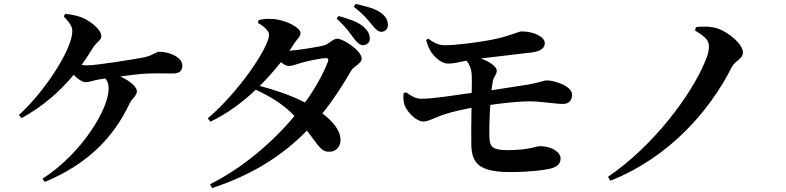

<svg xmlns="http://www.w3.org/2000/svg" viewBox="-20 -871 3980 972"><path d="M207 50C414 -36 552 -167 637 -349C648 -372 673 -386 673 -409C673 -431 638 -462 589 -484C635 -490 682 -496 713 -498C762 -501 819 -499 857 -499C894 -499 903 -518 903 -539C903 -583 834 -609 788 -609C768 -609 753 -589 706 -580C653 -570 468 -540 421 -540C412 -540 403 -541 393 -543C414 -571 433 -601 452 -631C470 -659 493 -667 493 -689C493 -718 447 -756 411 -775C383 -789 350 -797 310 -801L303 -788C334 -754 346 -737 346 -713C346 -622 207 -408 76 -289L89 -273C197 -332 282 -407 353 -492C372 -473 395 -455 413 -455C431 -455 451 -463 477 -468L513 -474C525 -461 530 -444 530 -421C530 -322 398 -97 195 34Z M1771 -677C1788 -655 1803 -642 1818 -642C1840 -644 1854 -658 1852 -677C1851 -699 1843 -715 1821 -735C1791 -761 1745 -776 1694 -790L1684 -777C1731 -735 1751 -704 1771 -677ZM1860 -749C1879 -726 1892 -710 1911 -710C1931 -711 1945 -725 1944 -747C1943 -771 1931 -790 1906 -808C1876 -828 1839 -838 1781 -851L1771 -837C1824 -795 1841 -772 1860 -749ZM1043 62 1054 81C1258 14 1411 -84 1534 -210C1592 -135 1605 -101 1648 -103C1681 -103 1705 -128 1704 -165C1702 -214 1663 -258 1612 -297C1665 -362 1712 -434 1757 -512C1770 -536 1811 -549 1811 -574C1811 -615 1717 -675 1688 -675C1665 -675 1648 -650 1623 -642C1598 -634 1489 -617 1445 -614L1471 -653C1488 -679 1501 -684 1501 -705C1501 -731 1425 -772 1358 -775C1326 -777 1308 -774 1289 -769L1286 -755C1318 -737 1342 -714 1342 -695C1342 -631 1186 -402 1032 -272L1045 -255C1129 -295 1207 -352 1275 -417C1348 -382 1411 -346 1471 -284C1359 -150 1210 -22 1043 62ZM1295 -436C1334 -475 1370 -516 1402 -556C1417 -545 1430 -537 1440 -537C1459 -537 1475 -544 1496 -550C1525 -560 1602 -576 1628 -577C1640 -577 1645 -572 1640 -558C1614 -493 1575 -422 1524 -352C1451 -390 1361 -419 1295 -436Z M2023 -399C2021 -376 2022 -358 2028 -339C2044 -299 2089 -256 2123 -256C2152 -256 2174 -274 2230 -292C2268 -305 2319 -316 2367 -325C2366 -253 2365 -178 2366 -135C2369 -45 2406 0 2561 0C2664 0 2735 -10 2765 -17C2796 -25 2818 -38 2818 -69C2818 -98 2778 -131 2712 -131C2693 -131 2661 -111 2549 -111C2476 -111 2460 -127 2458 -171C2456 -207 2458 -275 2462 -340C2539 -351 2614 -358 2661 -358C2719 -358 2793 -344 2833 -345C2861 -346 2876 -363 2876 -392C2876 -436 2786 -464 2748 -464C2734 -464 2710 -453 2655 -443L2468 -414L2475 -462C2480 -483 2495 -494 2495 -514C2495 -531 2463 -558 2414 -575L2676 -606C2723 -613 2738 -631 2738 -653C2738 -682 2687 -712 2620 -712C2606 -712 2563 -689 2480 -672C2402 -656 2286 -642 2234 -642C2206 -641 2178 -652 2149 -675L2137 -669C2142 -651 2148 -634 2157 -617C2175 -584 2214 -549 2249 -549C2278 -549 2313 -559 2342 -564C2356 -546 2366 -524 2368 -494C2369 -476 2369 -442 2368 -401C2273 -387 2168 -371 2114 -371C2083 -371 2062 -385 2035 -404Z M3499 -716C3557 -682 3569 -665 3569 -632C3569 -613 3562 -588 3548 -556C3480 -393 3292 -135 3058 24L3070 44C3367 -74 3571 -307 3684 -530C3702 -566 3741 -571 3741 -606C3741 -645 3674 -705 3615 -726C3580 -738 3539 -738 3503 -734Z"/></svg>

Font: Noto Serif CJK TC
Style: Bold
Weight: 700
Designer: Ryoko NISHIZUKA 西塚涼子 (kana & ideographs); Frank Grießhammer (Latin, Greek & Cyrillic); Wenlong ZHANG 张文龙 (bopomofo); San
Foundry: Adobe
Version: Version 2.001;hotconv 1.1.0;makeotfexe 2.6.0